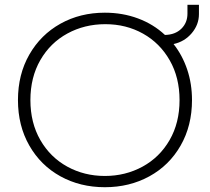

<svg xmlns="http://www.w3.org/2000/svg" viewBox="-20 -767 876 802"><path d="M55 -349Q55 -456 102.5 -539Q150 -622 232.5 -668Q315 -714 418 -714Q492 -714 556.5 -690Q621 -666 669 -621Q712 -622 737.5 -647Q763 -672 763 -710V-747H811V-708Q811 -664 781 -628.5Q751 -593 705 -583Q742 -536 762 -476.5Q782 -417 782 -349Q782 -242 734.5 -159Q687 -76 604 -30.5Q521 15 418 15Q315 15 232.5 -30.5Q150 -76 102.5 -159Q55 -242 55 -349ZM730 -349Q730 -443 689 -515Q648 -587 577.5 -626.5Q507 -666 420 -666Q333 -666 261.5 -627Q190 -588 148.5 -516Q107 -444 107 -349Q107 -254 148.5 -182Q190 -110 261 -71Q332 -32 418 -32Q504 -32 575.5 -71Q647 -110 688.5 -182Q730 -254 730 -349Z"/></svg>

Font: Prompt ExtraLight
Style: Regular
Weight: 275
Designer: Katatrad Team
Foundry: CadsonDemak
Version: Version 1.001